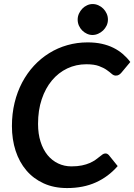

<svg xmlns="http://www.w3.org/2000/svg" viewBox="-20 -946 681 974"><path d="M40.5 0ZM342.5 -102C318.2 -102 295.7 -106.9 275 -116.8C254.3 -126.6 236.4 -140.8 221.2 -159.2C206.1 -177.8 194.2 -200.3 185.8 -227C177.2 -253.7 173 -283.8 173 -317.5C173 -363.8 179.2 -405.6 191.8 -442.8C204.2 -479.9 221.5 -511.7 243.5 -538C265.5 -564.3 291.4 -584.6 321.2 -598.8C351.1 -612.9 383.3 -620 418 -620C444.3 -620 465.6 -617 481.8 -611C497.9 -605 511.1 -598.4 521.2 -591.2C531.4 -584.1 539.8 -577.5 546.5 -571.5C553.2 -565.5 560.2 -562.5 567.5 -562.5C574.2 -562.5 579.8 -564 584.2 -567C588.8 -570 592.7 -573.5 596 -577.5L641 -631.5C629.7 -646.5 616.9 -660.1 602.8 -672.2C588.6 -684.4 572.8 -694.8 555.2 -703.5C537.8 -712.2 518.2 -718.9 496.5 -723.8C474.8 -728.6 450.8 -731 424.5 -731C388.8 -731 354.6 -726.3 321.8 -717C288.9 -707.7 258.2 -694.2 229.8 -676.5C201.2 -658.8 175.4 -637.5 152.2 -612.5C129.1 -587.5 109.2 -559.2 92.5 -527.8C75.8 -496.2 63 -461.9 54 -424.8C45 -387.6 40.5 -348.2 40.5 -306.5C40.5 -261.2 46.8 -219.3 59.2 -181C71.8 -142.7 89.9 -109.5 113.8 -81.5C137.6 -53.5 166.8 -31.6 201.5 -15.8C236.2 0.1 275.8 8 320.5 8C375.5 8 424.2 -1.6 466.5 -20.8C508.8 -39.9 545.7 -67.5 577 -103.5L531.5 -160C529.8 -161.7 527.7 -163.3 525 -165C522.3 -166.7 518.8 -167.5 514.5 -167.5C509.8 -167.5 505.2 -165.9 500.5 -162.8C495.8 -159.6 490.5 -155.5 484.5 -150.5C478.5 -145.5 471.6 -140.2 463.8 -134.8C455.9 -129.2 446.3 -124 435 -119C423.7 -114 410.5 -109.9 395.5 -106.8C380.5 -103.6 362.8 -102 342.5 -102ZM527.5 -846.5C527.5 -857.5 525.3 -867.8 521 -877.2C516.7 -886.8 510.9 -895.1 503.8 -902.2C496.6 -909.4 488.3 -915.1 479 -919.2C469.7 -923.4 460 -925.5 450 -925.5C440.3 -925.5 430.9 -923.4 421.8 -919.2C412.6 -915.1 404.5 -909.3 397.5 -902C390.5 -894.7 384.8 -886.2 380.5 -876.8C376.2 -867.2 374 -857.2 374 -846.5C374 -835.8 376.1 -825.8 380.2 -816.2C384.4 -806.8 390 -798.5 397 -791.5C404 -784.5 412 -778.9 421 -774.8C430 -770.6 439.3 -768.5 449 -768.5C459 -768.5 468.7 -770.6 478 -774.8C487.3 -778.9 495.7 -784.5 503 -791.5C510.3 -798.5 516.2 -806.8 520.8 -816.2C525.2 -825.8 527.5 -835.8 527.5 -846.5Z"/></svg>

Font: Lato
Style: Bold Italic
Weight: 700
Italic angle: -7°
Designer: Lukasz Dziedzic
Foundry: tyPoland Lukasz Dziedzic
Version: Version 2.007; 2014-02-27